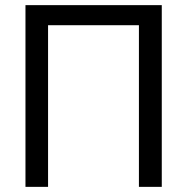

<svg xmlns="http://www.w3.org/2000/svg" viewBox="-20 -727 728 747"><path d="M609.4 0H520.5V-628.9H167V0H79.1V-707H609.4Z"/></svg>

Font: Pretendard GOV
Style: Regular
Weight: 400
Designer: Base glyphs from Inter by Rasmus Andersson; Hangeul glyphs from Noto Sans CJK(Source Han Sans) by Jang Soo-young and Kan
Foundry: Kil Hyung-jin
Version: Version 1.309